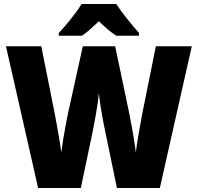

<svg xmlns="http://www.w3.org/2000/svg" viewBox="-20 -1040 995 967"><path d="M566 -1020H391C366 -978 310 -909 276 -874V-860H393C421 -879 445 -902 478 -933C510 -902 536 -879 566 -860H680V-874C644 -915 594 -975 566 -1020ZM946 -807H765L696 -465C687 -418 670 -323 664 -272C656 -345 632 -467 620 -521L560 -807H397L334 -521C321 -468 298 -349 289 -272C282 -326 264 -426 256 -466L188 -807H10L172 -93H387L449 -388C456 -424 474 -519 478 -570C483 -515 500 -425 508 -388L569 -93H785Z"/></svg>

Font: Noto Sans Kannada UI SemiCondensed Black
Style: Regular
Weight: 900
Width: 4
Designer: Jelle Bosma - Monotype Design Team
Foundry: Monotype Imaging Inc.
Version: Version 2.005